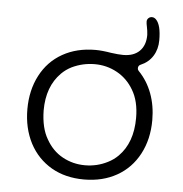

<svg xmlns="http://www.w3.org/2000/svg" viewBox="-49 -698 705 741"><g transform="rotate(5 304.0 -327.5)"><path d="M390 -80Q412 -91 429 -108Q483 -162 483 -258Q483 -323 457 -366Q433 -407 393 -429Q353 -451 306.5 -451Q260 -451 218 -431Q196 -420 179 -403Q125 -349 125 -256Q126 -188 151 -146Q175 -103 215 -81Q255 -59 302 -59Q349 -59 390 -80ZM546 -255Q546 -181 515.5 -123.5Q485 -66 430 -35Q375 -4 303 -4Q231 -4 177 -35Q122 -67 92 -124Q62 -182 62 -255.5Q62 -329 92 -386.5Q122 -444 177 -475Q232 -506 304 -506Q330 -506 365 -500Q394 -496 412 -496Q453 -496 475.5 -518.5Q498 -541 498 -581Q497 -598 494 -611.5Q491 -625 491 -632.5Q491 -640 496.5 -645.5Q502 -651 510.5 -651Q519 -651 526 -644Q546 -624 546 -565Q546 -530 529.5 -503.5Q513 -477 482 -464Q479 -463 476 -459.5Q473 -456 473 -450Q473 -444 477 -440Q511 -405 528.5 -358Q546 -311 546 -255Z"/></g></svg>

Font: Kurewa Gothic CJK TC Regular
Style: Regular
Weight: 400
Designer: Max Yao
Foundry: Max-Everyday
Version: Version 1.071; ttfautohint (v1.8.3)